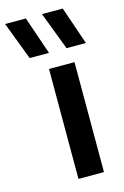

<svg xmlns="http://www.w3.org/2000/svg" viewBox="-211 -864 596 920"><g transform="rotate(-15 87.0 -404.0)"><path d="M59.5 0V-545.5H186V0ZM166.5 -620 95 -808H198L262.5 -620ZM-16.5 -620 -88 -808H15L79.5 -620Z"/></g></svg>

Font: Encode Sans SmCnd SmBold
Style: Regular
Weight: 600
Width: 4
Designer: Multiple Designers
Foundry: Impallari Type
Version: Version 3.002; ttfautohint (v1.8.3) -l 8 -r 50 -G 200 -x 14 